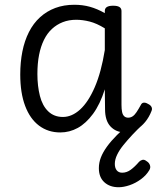

<svg xmlns="http://www.w3.org/2000/svg" viewBox="-20 -539 661 806"><path d="M233 17Q182 17 144 -11.5Q106 -40 85.5 -94.5Q65 -149 65 -226Q65 -278 74 -323Q83 -368 101.5 -404.5Q120 -441 148 -466.5Q176 -492 212 -505.5Q248 -519 292 -519Q327 -519 357.5 -510.5Q388 -502 420 -484V-493Q420 -504 428.5 -509.5Q437 -515 455 -515Q473 -515 481.5 -509.5Q490 -504 490 -493V-99Q490 -81 492.5 -69Q495 -57 501.5 -51Q508 -45 518 -45Q528 -45 536.5 -50.5Q545 -56 553 -68Q561 -80 571 -98Q575 -107 583 -108Q591 -109 601 -103Q612 -98 616 -90Q620 -82 616 -73Q606 -47 589.5 -27Q573 -7 552.5 5Q532 17 508 17Q486 17 470.5 10.5Q455 4 443.5 -8.5Q432 -21 426.5 -39Q421 -57 421 -80Q421 -100 420.5 -121Q420 -142 420 -164Q400 -101 370.5 -61Q341 -21 306.5 -2Q272 17 233 17ZM137 -228Q137 -178 147.5 -136.5Q158 -95 182.5 -71.5Q207 -48 244 -48Q282 -48 316.5 -79.5Q351 -111 378 -173.5Q405 -236 420 -329V-420Q386 -441 356.5 -448.5Q327 -456 300 -456Q269 -456 243.5 -446Q218 -436 198 -417.5Q178 -399 164.5 -371.5Q151 -344 144 -308.5Q137 -273 137 -228ZM478 247Q441 247 418 226Q395 205 395 167Q395 144 403.5 122Q412 100 429 76.5Q446 53 471 28Q496 3 529 -25L580 -24V-17Q557 4 536 26.5Q515 49 498 70Q481 91 471.5 111Q462 131 462 149Q462 166 470 176Q478 186 493 186Q512 186 529 173.5Q546 161 564 140Q570 134 578 132Q586 130 596 138Q606 144 609.5 154.5Q613 165 607 175Q594 197 571.5 213.5Q549 230 524 238.5Q499 247 478 247Z"/></svg>

Font: Playwrite GB S Light
Style: Regular
Weight: 300
Designer: Veronika Burian, José Scaglione
Foundry: TypeTogether
Version: Version 1.002